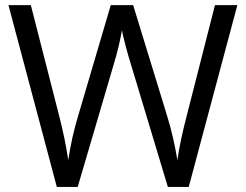

<svg xmlns="http://www.w3.org/2000/svg" viewBox="-20 -734 966 754"><path d="M721.2 0H639.2L495.1 -478Q484.9 -509.8 472.2 -558.1Q459.5 -606.4 459 -616.2Q448.2 -551.8 424.8 -475.1L285.2 0H203.1L13.2 -713.9H101.1L213.9 -272.9Q237.3 -180.2 248 -105Q261.2 -194.3 287.1 -279.8L415 -713.9H502.9L637.2 -275.9Q660.6 -200.2 676.8 -105Q686 -174.3 711.9 -273.9L824.2 -713.9H912.1Z"/></svg>

Font: f01136030
Style: Regular
Weight: 400
Foundry: Ascender Corporation
Version: Version 1.10